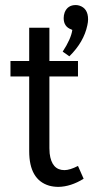

<svg xmlns="http://www.w3.org/2000/svg" viewBox="-20 -730 369 761"><path d="M311.5 -21.5 289.1 -72.3Q256.8 -55.7 235.4 -55.7Q184.6 -55.7 176.8 -122.1Q175.8 -132.8 175.8 -142.6V-426.8H289.1V-488.3H175.8V-620.1H95.7V-488.3H21.5V-426.8H95.7V-130.9Q95.7 -17.6 174.8 5.9Q192.4 10.7 211.9 10.7Q260.7 9.8 311.5 -21.5ZM329.1 -653.3Q329.1 -697.3 293.9 -708Q286.1 -710 280.3 -710Q248 -710 236.3 -680.7Q232.4 -669.9 232.4 -658.2Q232.4 -624 262.7 -613.3Q265.6 -612.3 266.6 -611.3Q261.7 -576.2 228.5 -525.4L254.9 -506.8Q312.5 -563.5 326.2 -629.9Q329.1 -642.6 329.1 -653.3Z"/></svg>

Font: Yaldevi Colombo Medium
Style: Regular
Weight: 500
Designer: Sol Matas, Denzil Rajitha, Kosala Senevirathne and Pathum Egodawatta
Foundry: Mooniak
Version: Version 1.020 ; ttfautohint (v1.6)